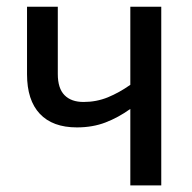

<svg xmlns="http://www.w3.org/2000/svg" viewBox="-20 -559 580 579"><path d="M154.3 -538.6V-335.9Q154.3 -292.5 174.6 -272Q194.8 -251.5 231.9 -251.5Q271 -251.5 305.4 -265.6Q339.8 -279.8 373 -303.2V-538.6H466.3V0H373V-230.5Q336.9 -204.6 298.1 -189.7Q259.3 -174.8 211.9 -174.8Q138.7 -174.8 100.1 -215.8Q61.5 -256.8 61.5 -335V-538.6Z"/></svg>

Font: Open Sans SemiCondensed Medium
Style: Regular
Weight: 500
Width: 4
Designer: Monotype Design Team
Foundry: Monotype Imaging Inc.
Version: Version 3.000